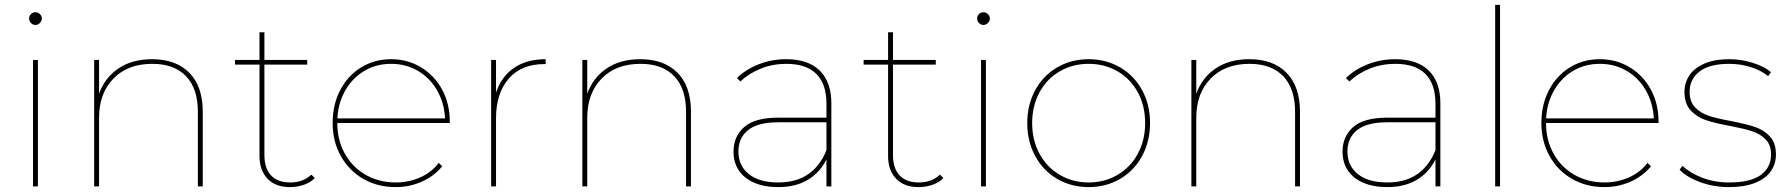

<svg xmlns="http://www.w3.org/2000/svg" viewBox="-20 -762 7318 785"><path d="M115 -517H135V0H115ZM125 -660Q114 -660 106.5 -668Q99 -676 99 -686Q99 -697 106.5 -704.5Q114 -712 125 -712Q135 -712 143 -704.5Q151 -697 151 -686Q151 -676 143 -668Q135 -660 125 -660Z M602 -520Q699 -520 754 -464.5Q809 -409 809 -305V0H789V-305Q789 -400 740.5 -450.5Q692 -501 603 -501Q502 -501 443.5 -440.5Q385 -380 385 -281V0H365V-517H385V-370L383 -373Q406 -442 462.5 -481Q519 -520 602 -520Z M1166 3Q1106 3 1073.5 -31.5Q1041 -66 1041 -124V-630H1061V-129Q1061 -74 1088 -45Q1115 -16 1167 -16Q1219 -16 1253 -48L1267 -34Q1250 -16 1222.5 -6.5Q1195 3 1166 3ZM941 -517H1236V-498H941Z M1598 3Q1524 3 1465.5 -30.5Q1407 -64 1373.5 -124Q1340 -184 1340 -259Q1340 -334 1371 -393.5Q1402 -453 1456.5 -486.5Q1511 -520 1579 -520Q1646 -520 1701 -487Q1756 -454 1787.5 -396Q1819 -338 1819 -264Q1819 -263 1819 -261.5Q1819 -260 1819 -259H1351V-278H1808L1800 -263Q1800 -330 1771.5 -384.5Q1743 -439 1692.5 -470Q1642 -501 1579 -501Q1516 -501 1466 -470Q1416 -439 1387.5 -384.5Q1359 -330 1359 -263V-259Q1359 -189 1390 -133.5Q1421 -78 1475.5 -47Q1530 -16 1598 -16Q1651 -16 1697.5 -36.5Q1744 -57 1774 -96L1788 -82Q1754 -41 1704 -19Q1654 3 1598 3Z M1988 -517H2008V-374L2006 -377Q2027 -446 2079.5 -483Q2132 -520 2211 -520V-500Q2210 -500 2208.5 -500Q2207 -500 2205 -500Q2112 -500 2060 -440.5Q2008 -381 2008 -278V0H1988Z M2598 -520Q2695 -520 2750 -464.5Q2805 -409 2805 -305V0H2785V-305Q2785 -400 2736.5 -450.5Q2688 -501 2599 -501Q2498 -501 2439.5 -440.5Q2381 -380 2381 -281V0H2361V-517H2381V-370L2379 -373Q2402 -442 2458.5 -481Q2515 -520 2598 -520Z M3359 -123V-140V-338Q3359 -419 3317.5 -460Q3276 -501 3195 -501Q3139 -501 3090.5 -481.5Q3042 -462 3007 -429L2993 -443Q3030 -479 3083 -499.5Q3136 -520 3194 -520Q3284 -520 3331.5 -473.5Q3379 -427 3379 -339V0H3359ZM3162 3Q3105 3 3063.5 -15Q3022 -33 3000.5 -65.5Q2979 -98 2979 -142Q2979 -204 3022.5 -242.5Q3066 -281 3163 -281H3370V-262H3162Q3078 -262 3038.5 -230Q2999 -198 2999 -143Q2999 -84 3042 -50Q3085 -16 3162 -16Q3235 -16 3284 -49.5Q3333 -83 3359 -148L3369 -135Q3347 -71 3294 -34Q3241 3 3162 3Z M3736 3Q3676 3 3643.5 -31.5Q3611 -66 3611 -124V-630H3631V-129Q3631 -74 3658 -45Q3685 -16 3737 -16Q3789 -16 3823 -48L3837 -34Q3820 -16 3792.5 -6.5Q3765 3 3736 3ZM3511 -517H3806V-498H3511Z M3991 -517H4011V0H3991ZM4001 -660Q3990 -660 3982.5 -668Q3975 -676 3975 -686Q3975 -697 3982.5 -704.5Q3990 -712 4001 -712Q4011 -712 4019 -704.5Q4027 -697 4027 -686Q4027 -676 4019 -668Q4011 -660 4001 -660Z M4431 3Q4360 3 4302.5 -30.5Q4245 -64 4212.5 -124Q4180 -184 4180 -259Q4180 -334 4212.5 -393.5Q4245 -453 4302.5 -486.5Q4360 -520 4431 -520Q4502 -520 4559.5 -486.5Q4617 -453 4649.5 -393.5Q4682 -334 4682 -259Q4682 -184 4649.5 -124Q4617 -64 4559.5 -30.5Q4502 3 4431 3ZM4431 -16Q4496 -16 4549 -47Q4602 -78 4632 -133.5Q4662 -189 4662 -259Q4662 -329 4632 -384.5Q4602 -440 4549 -470.5Q4496 -501 4431 -501Q4366 -501 4313 -470.5Q4260 -440 4230 -384.5Q4200 -329 4200 -259Q4200 -189 4230 -133.5Q4260 -78 4313 -47Q4366 -16 4431 -16Z M5088 -520Q5185 -520 5240 -464.5Q5295 -409 5295 -305V0H5275V-305Q5275 -400 5226.5 -450.5Q5178 -501 5089 -501Q4988 -501 4929.5 -440.5Q4871 -380 4871 -281V0H4851V-517H4871V-370L4869 -373Q4892 -442 4948.5 -481Q5005 -520 5088 -520Z M5849 -123V-140V-338Q5849 -419 5807.5 -460Q5766 -501 5685 -501Q5629 -501 5580.5 -481.5Q5532 -462 5497 -429L5483 -443Q5520 -479 5573 -499.5Q5626 -520 5684 -520Q5774 -520 5821.5 -473.5Q5869 -427 5869 -339V0H5849ZM5652 3Q5595 3 5553.5 -15Q5512 -33 5490.5 -65.5Q5469 -98 5469 -142Q5469 -204 5512.5 -242.5Q5556 -281 5653 -281H5860V-262H5652Q5568 -262 5528.5 -230Q5489 -198 5489 -143Q5489 -84 5532 -50Q5575 -16 5652 -16Q5725 -16 5774 -49.5Q5823 -83 5849 -148L5859 -135Q5837 -71 5784 -34Q5731 3 5652 3Z M6093 -742H6113V0H6093Z M6540 3Q6466 3 6407.5 -30.5Q6349 -64 6315.5 -124Q6282 -184 6282 -259Q6282 -334 6313 -393.5Q6344 -453 6398.5 -486.5Q6453 -520 6521 -520Q6588 -520 6643 -487Q6698 -454 6729.5 -396Q6761 -338 6761 -264Q6761 -263 6761 -261.5Q6761 -260 6761 -259H6293V-278H6750L6742 -263Q6742 -330 6713.5 -384.5Q6685 -439 6634.5 -470Q6584 -501 6521 -501Q6458 -501 6408 -470Q6358 -439 6329.5 -384.5Q6301 -330 6301 -263V-259Q6301 -189 6332 -133.5Q6363 -78 6417.5 -47Q6472 -16 6540 -16Q6593 -16 6639.5 -36.5Q6686 -57 6716 -96L6730 -82Q6696 -41 6646 -19Q6596 3 6540 3Z M7049 3Q6987 3 6932 -17Q6877 -37 6847 -68L6859 -84Q6889 -55 6939.5 -35.5Q6990 -16 7049 -16Q7137 -16 7179 -46.5Q7221 -77 7221 -131Q7221 -170 7198.5 -192.5Q7176 -215 7143.5 -225.5Q7111 -236 7054 -247Q6993 -258 6955.5 -270.5Q6918 -283 6892.5 -310.5Q6867 -338 6867 -387Q6867 -423 6886.5 -453Q6906 -483 6947.5 -501.5Q6989 -520 7050 -520Q7098 -520 7145 -505.5Q7192 -491 7221 -467L7209 -451Q7179 -475 7137 -488Q7095 -501 7050 -501Q6969 -501 6928.5 -469.5Q6888 -438 6888 -387Q6888 -346 6911 -322.5Q6934 -299 6968 -288Q7002 -277 7058 -267Q7119 -255 7155 -243Q7191 -231 7216 -204.5Q7241 -178 7241 -131Q7241 -91 7219.5 -61Q7198 -31 7155 -14Q7112 3 7049 3Z"/></svg>

Font: Montserrat
Style: Regular
Weight: 400
Designer: Julieta Ulanovsky
Foundry: Julieta Ulanovsky
Version: Version 8.000